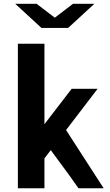

<svg xmlns="http://www.w3.org/2000/svg" viewBox="-20 -1003 584 1023"><path d="M532.2 0H397.9Q377 -30.8 352.5 -64.5Q328.1 -98.1 297.4 -139.4Q266.6 -180.7 250.5 -203.1L216.8 -159.2V0H75.2V-770H216.8V-341.3L361.8 -529.8H500L332 -310.1ZM272 -908.7 369.1 -982.9H482.9L342.8 -854H201.2L61 -982.9H174.8Z"/></svg>

Font: Aurulent Sans
Style: Bold
Weight: 700
Version: Version 2007.05.04